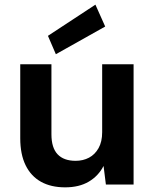

<svg xmlns="http://www.w3.org/2000/svg" viewBox="-20 -793 662 825"><path d="M260 12Q199 12 156 -12Q113 -36 90 -83Q67 -130 67 -199V-517H201V-216Q201 -158 227.5 -130Q254 -102 305 -102Q337 -102 362.5 -115.5Q388 -129 403.5 -156.5Q419 -184 419 -225V-517H554V0H435L425 -80Q403 -37 361.5 -12.5Q320 12 260 12ZM220 -560 186 -639 390 -773 432 -679Z"/></svg>

Font: DM Sans 11pt
Style: Bold
Weight: 700
Version: Version 4.004;gftools[0.9.30]